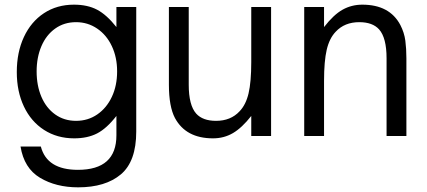

<svg xmlns="http://www.w3.org/2000/svg" viewBox="-20 -583 1829 823"><path d="M68 45H155Q181 145 314 145Q479 145 479 -3V-86Q437 -32 396 -11Q355 10 298 10Q225 10 169 -26Q113 -62 82.5 -126.5Q52 -191 52 -274Q52 -359 82.5 -424.5Q113 -490 168.5 -526.5Q224 -563 297 -563Q355 -563 396 -541.5Q437 -520 479 -467V-553H564V-19Q564 109 498 164.5Q432 220 315 220Q220 220 151.5 179Q83 138 68 45ZM482 -277Q482 -337 459.5 -385Q437 -433 396.5 -460.5Q356 -488 306 -488Q255 -488 216.5 -460.5Q178 -433 157.5 -385Q137 -337 137 -277Q137 -216 157.5 -168Q178 -120 216.5 -92.5Q255 -65 306 -65Q357 -65 397 -92.5Q437 -120 459.5 -168Q482 -216 482 -277Z M730 -77Q704 -126 704 -220V-553H789V-220Q789 -132 821 -96Q849 -65 906 -65Q969 -65 1007 -106Q1034 -134 1045.5 -183Q1057 -232 1057 -317V-553H1142V0H1057V-86Q1017 -35 978.5 -12.5Q940 10 893 10Q777 10 730 -77Z M1284 0V-553H1369V-467Q1410 -520 1448.5 -541.5Q1487 -563 1533 -563Q1650 -563 1696 -476Q1713 -443 1717.5 -408.5Q1722 -374 1722 -333V0H1637V-333Q1637 -421 1605 -457Q1577 -488 1520 -488Q1457 -488 1419 -447Q1392 -419 1380.5 -370Q1369 -321 1369 -236V0Z"/></svg>

Font: Open Sauce One
Style: Regular
Weight: 400
Designer: Alfredo Marco Pradil
Foundry: Creative Sauce Fz LLC
Version: Version 1.477